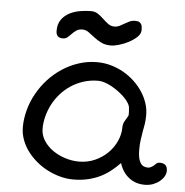

<svg xmlns="http://www.w3.org/2000/svg" viewBox="-54 -821 855 885"><g transform="rotate(5 373.5 -378.0)"><path d="M212.9 -630.9Q197.3 -630.9 189.2 -638.7Q181.2 -646.5 181.2 -663.6Q181.2 -695.8 196.3 -716.3Q211.4 -736.8 234.1 -748Q256.8 -759.3 283 -763.4Q309.1 -767.6 331.1 -767.6Q350.6 -767.6 364.5 -758.1Q378.4 -748.5 390.6 -736.8Q402.8 -725.1 415.5 -715.6Q428.2 -706.1 445.3 -706.1Q457.5 -706.1 468.3 -711.4Q479 -716.8 490 -723.4Q501 -730 512.7 -735.4Q524.4 -740.7 539.1 -740.7Q551.3 -740.7 557.9 -736.6Q564.5 -732.4 567.4 -726.3Q570.3 -720.2 570.8 -713.1Q571.3 -706.1 571.3 -700.2Q571.3 -683.6 555.7 -668.7Q540 -653.8 518.3 -642.3Q496.6 -630.9 473.9 -624.3Q451.2 -617.7 437 -617.7Q409.2 -617.7 390.4 -627.4Q371.6 -637.2 356.7 -648.7Q341.8 -660.2 328.6 -669.9Q315.4 -679.7 299.3 -679.7Q282.7 -679.7 271.7 -672.1Q260.7 -664.6 252 -655.3Q243.2 -646 234.1 -638.4Q225.1 -630.9 212.9 -630.9ZM64.9 -208Q64.9 -246.1 75.9 -287.4Q86.9 -328.6 107.4 -364.3Q127 -399.9 155.5 -431.2Q184.1 -462.4 219.2 -485.6Q254.4 -508.8 295.2 -522.2Q335.9 -535.6 380.4 -535.6Q414.1 -535.6 445.3 -526.6Q476.6 -517.6 503.9 -502Q531.2 -486.3 554 -464.8Q576.7 -443.4 592.8 -418.7Q608.9 -394 617.7 -367.2Q626.5 -340.3 626.5 -313.5Q626.5 -289.6 623.8 -271.2Q621.1 -252.9 617.2 -234.9Q614.3 -216.3 611.3 -196.5Q608.4 -176.8 608.4 -150.4Q608.4 -127.4 611.8 -112.5Q615.2 -97.7 621.6 -88.4Q627.9 -79.1 637 -75.4Q646 -71.8 657.2 -71.8Q660.2 -71.8 664.6 -73.5Q668.9 -75.2 672.9 -77.4Q676.8 -79.6 679.7 -81.8Q682.6 -84 683.6 -85.4Q689 -90.8 694.1 -95Q699.2 -99.1 708 -99.1Q725.6 -99.1 734.6 -90.8Q743.7 -82.5 743.7 -63.5Q743.7 -51.8 736.6 -39.1Q729.5 -26.4 716.8 -15.9Q704.1 -5.4 686.5 1.5Q668.9 8.3 647.5 8.3Q604.5 8.3 574 -15.9Q543.5 -40 530.3 -82Q512.2 -63 490.7 -45.7Q469.2 -28.3 443.4 -15.4Q417.5 -2.4 386 5.1Q354.5 12.7 316.4 12.7Q287.6 12.7 257.6 4.9Q227.5 -2.9 199.5 -17.1Q171.4 -31.2 147 -51.5Q122.6 -71.8 104.2 -96.2Q85.9 -120.6 75.4 -148.9Q64.9 -177.2 64.9 -208ZM156.2 -209Q156.2 -178.7 172.6 -153.3Q189 -127.9 214.8 -109.9Q240.7 -91.8 272.7 -81.8Q304.7 -71.8 335.4 -71.8Q376.5 -71.8 410.9 -87.4Q445.3 -103 470 -127.9Q494.6 -152.8 508.3 -183.8Q522 -214.8 522 -245.1Q522 -262.2 529.5 -275.1Q537.1 -288.1 543.9 -299.8Q545.9 -302.2 546.1 -307.4Q546.4 -312.5 546.1 -318.1Q545.9 -323.7 545.4 -328.6Q544.9 -333.5 544.9 -335.4Q544.9 -346.2 537.6 -358.9Q530.3 -371.6 517.8 -384.3Q505.4 -397 489.5 -408.9Q473.6 -420.9 457 -430.2Q440.4 -439.5 423.8 -445.1Q407.2 -450.7 394 -450.7Q356.9 -450.7 325 -440.4Q293 -430.2 266.6 -412.6Q240.2 -395 219.5 -371.3Q198.7 -347.7 184.8 -320.8Q170.9 -293.9 163.6 -265.1Q156.2 -236.3 156.2 -209Z"/></g></svg>

Font: Short Stack
Style: Regular
Weight: 400
Designer: James Grieshaber
Foundry: James Grieshaber
Version: Version 1.002